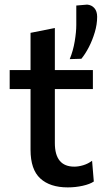

<svg xmlns="http://www.w3.org/2000/svg" viewBox="-20 -801 457 833"><path d="M274 12Q197 12 154.8 -26.8Q112.5 -65.5 112.5 -151V-414.5H22V-497H112.5V-658.5L218 -679.5V-497H383V-414.5H218V-180.5Q218 -78 302.5 -78Q320.5 -78 341.2 -84.2Q362 -90.5 379.5 -103.5L387 -13.5Q370 -2 338.8 5Q307.5 12 274 12ZM282.5 -544.5Q297.5 -581 304.2 -621.8Q311 -662.5 311 -692.5V-777L358 -781Q377.5 -779.5 389.5 -765.8Q401.5 -752 401.5 -728Q401.5 -695 391.2 -660.8Q381 -626.5 365.5 -596.5Q350 -566.5 333 -546Z"/></svg>

Font: Heraclito Medium
Style: Regular
Weight: 500
Designer: Kostas Bartsokas (font) & Cristiano Sobral (main changes)
Foundry: Kostas Bartsokas (font) & Cristiano Sobral (main changes)
Version: Version 1.00;July 8, 2020;FontCreator 13.0.0.2655 64-bit